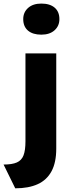

<svg xmlns="http://www.w3.org/2000/svg" viewBox="-59 -826 403 1058"><path d="M25 211.7 -39.3 80.7Q7.7 80.7 33.8 69.2Q60 57.7 70.7 29.8Q81.3 2 81.3 -47.7V-531.7H251V-7.3Q251 69 225.2 117.3Q199.3 165.7 149.2 188.7Q99 211.7 25 211.7ZM168.7 -635Q121.7 -635 95.3 -657.3Q69 -679.7 69 -720.7Q69 -758.3 95.8 -782.3Q122.7 -806.3 168.7 -806.3Q215.7 -806.3 242 -784Q268.3 -761.7 268.3 -720.7Q268.3 -683 241.5 -659Q214.7 -635 168.7 -635Z"/></svg>

Font: Lexend Medium
Style: Regular
Weight: 500
Designer: Bonnie Shaver-Troup, Thomas Jockin
Foundry: Lexend
Version: Version 1.005